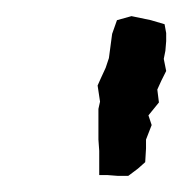

<svg xmlns="http://www.w3.org/2000/svg" viewBox="-20 -717 226 238"><path d="M113 -500H103V-530L102 -544V-582L104 -591L101 -611L105 -620L111 -633L115 -645L119 -675L125 -692L143 -697L167 -692L184 -687L186 -676V-666L185 -654L183 -644L186 -629L180 -617L175 -606L177 -590L164 -574L168 -562L161 -544V-533L160 -516L151 -508L139 -499H126Z"/></svg>

Font: Winky Rough Light
Style: Italic
Weight: 300
Italic angle: -8.97852°
Designer: Simon Atzbach
Foundry: typofactur
Version: Version 1.206; ttfautohint (v1.8.4.7-5d5b)